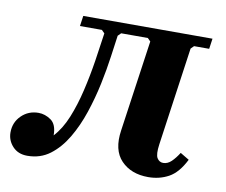

<svg xmlns="http://www.w3.org/2000/svg" viewBox="-86 -554 750 638"><g transform="rotate(10 289.0 -235.0)"><path d="M43 10Q12 10 -6.5 -10Q-25 -30 -25 -57Q-25 -91 -1.5 -114Q22 -137 56 -137Q78 -137 98 -123Q118 -109 118 -72Q144 -100 161.5 -143Q179 -186 191 -237Q203 -288 211 -339.5Q219 -391 225 -435L215 -445H141L146 -480H582L577 -445H526L516 -435L469 -104Q464 -69 471.5 -57Q479 -45 492 -45Q507 -45 519.5 -57Q532 -69 544 -88L574 -70Q551 -24 520 -7Q489 10 451 10Q393 10 359.5 -25Q326 -60 336 -127L380 -435L370 -445H280L270 -435Q266 -407 260 -363Q254 -319 243.5 -269Q233 -219 216.5 -169.5Q200 -120 176 -79.5Q152 -39 119.5 -14.5Q87 10 43 10Z"/></g></svg>

Font: Brygada 1918
Style: Italic
Weight: 400
Italic angle: -8°
Designer: Mateusz Machalski | Borys Kosmynka | Przemek Hoffer
Foundry: NIEPODLEGLA 2018
Version: Version 3.006